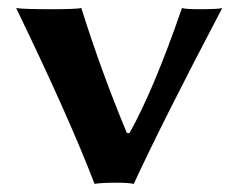

<svg xmlns="http://www.w3.org/2000/svg" viewBox="-20 -452 590 475"><path d="M213.9 2.9Q151.9 -159.2 20 -432.1Q36.1 -429.2 106.9 -429.2Q168 -429.2 181.2 -432.1Q231.9 -271 293.9 -123L300.3 -122.6Q360.4 -230 430.2 -432.1Q439 -429.2 473.1 -429.2Q521 -429.2 529.8 -432.1Q380.9 -148.9 311 2.9Q297.9 0 269 0Q230 0 213.9 2.9Z"/></svg>

Font: Linux Biolinum O
Style: Bold
Weight: 700
Designer: Philipp H. Poll
Foundry: Philipp H. Poll
Version: Version 1.3.2